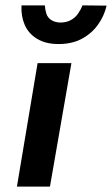

<svg xmlns="http://www.w3.org/2000/svg" viewBox="-20 -695 417 715"><path d="M120 -460 43 0H166L246 -460ZM60 -675Q58 -635 72 -602.5Q86 -570 118 -550.5Q150 -531 198 -531Q248 -531 284.5 -550.5Q321 -570 344.5 -602.5Q368 -635 377 -674L287 -675Q281 -659 270.5 -644Q260 -629 243.5 -620Q227 -611 204 -611Q183 -612 170 -621Q157 -630 152.5 -644.5Q148 -659 147 -675Z"/></svg>

Font: Jost SemiBold
Style: Italic
Weight: 600
Italic angle: -5°
Version: Version 3.710